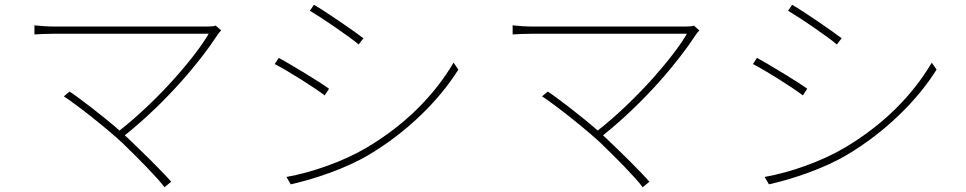

<svg xmlns="http://www.w3.org/2000/svg" viewBox="-20 -765 4040 803"><path d="M882 -658C875 -655 863 -654 847 -654H212C177 -654 152 -656 124 -659V-621C142 -622 174 -624 212 -624H853C801 -534 651 -354 480 -219C408 -282 304 -361 271 -382L247 -362C296 -331 428 -227 491 -168C555 -106 634 -27 668 18L696 -5C656 -51 576 -129 514 -188L502 -199C679 -341 818 -509 889 -618C893 -624 899 -632 905 -638Z M1293 -745 1276 -720C1327 -690 1440 -613 1480 -579L1500 -605C1465 -632 1345 -715 1293 -745ZM1178 -25 1196 6C1293 -16 1425 -59 1525 -119C1681 -212 1816 -344 1897 -474L1877 -503C1795 -364 1671 -240 1509 -145C1415 -90 1286 -44 1178 -25ZM1146 -523 1129 -497C1183 -470 1296 -398 1338 -366L1356 -394C1321 -420 1197 -495 1146 -523Z M2882 -658C2875 -655 2863 -654 2847 -654H2212C2177 -654 2152 -656 2124 -659V-621C2142 -622 2174 -624 2212 -624H2853C2801 -534 2651 -354 2480 -219C2408 -282 2304 -361 2271 -382L2247 -362C2296 -331 2428 -227 2491 -168C2555 -106 2634 -27 2668 18L2696 -5C2656 -51 2576 -129 2514 -188L2502 -199C2679 -341 2818 -509 2889 -618C2893 -624 2899 -632 2905 -638Z M3293 -745 3276 -720C3327 -690 3440 -613 3480 -579L3500 -605C3465 -632 3345 -715 3293 -745ZM3178 -25 3196 6C3293 -16 3425 -59 3525 -119C3681 -212 3816 -344 3897 -474L3877 -503C3795 -364 3671 -240 3509 -145C3415 -90 3286 -44 3178 -25ZM3146 -523 3129 -497C3183 -470 3296 -398 3338 -366L3356 -394C3321 -420 3197 -495 3146 -523Z"/></svg>

Font: Noto Sans T Chinese Thin
Style: Regular
Weight: 100
Designer: Ryoko NISHIZUKA (kana & ideographs); Paul D. Hunt (Latin, Greek & Cyrillic); Wenlong ZHANG (bopomofo); Sandoll Communica
Foundry: Adobe Systems Incorporated
Version: Version 1.000;PS 1;hotconv 1.0.78;makeotf.lib2.5.61930